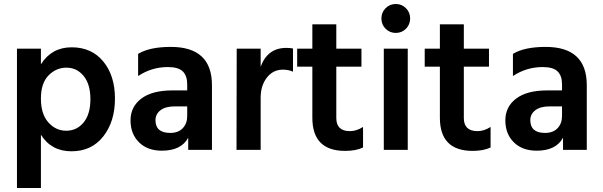

<svg xmlns="http://www.w3.org/2000/svg" viewBox="-20 -751 3019 962"><path d="M223 -373Q185 -334 185 -257Q185 -180 222 -138Q259 -96 312 -96Q365 -96 399 -137.5Q433 -179 433 -254Q433 -329 399 -370.5Q365 -412 313 -412Q261 -412 223 -373ZM185 191H65V-507H185V-429Q239 -514 339 -514Q439 -514 497.5 -443Q556 -372 556 -257Q556 -142 497.5 -67.5Q439 7 338 7Q237 7 185 -76Z M791 4Q719 4 676.5 -38Q634 -80 634 -148Q634 -216 688 -257Q742 -298 844 -298H918V-329Q918 -371 896 -393Q874 -415 821 -415Q740 -415 672 -370V-481Q729 -516 836 -516Q1042 -516 1042 -324V0H923V-61Q888 4 791 4ZM833 -85Q873 -85 895.5 -108.5Q918 -132 918 -170V-218H856Q809 -218 784 -198.5Q759 -179 759 -149Q759 -85 833 -85Z M1286 0H1165L1166 -507H1286V-417Q1321 -511 1414 -511Q1435 -511 1448 -508V-392Q1425 -402 1397 -402Q1348 -402 1317 -362Q1286 -322 1286 -262Z M1709 5Q1545 5 1545 -161V-417H1469V-507H1545V-629H1665V-507H1791V-417H1665V-159Q1665 -127 1682 -110.5Q1699 -94 1733 -94Q1767 -94 1799 -115V-12Q1764 5 1709 5Z M1963 -731Q1993 -731 2014 -710Q2035 -689 2035 -658.5Q2035 -628 2014 -607Q1993 -586 1963 -586Q1933 -586 1912 -607Q1891 -628 1891 -658.5Q1891 -689 1912 -710Q1933 -731 1963 -731ZM2023 0H1903V-507H2023Z M2348 5Q2184 5 2184 -161V-417H2108V-507H2184V-629H2304V-507H2430V-417H2304V-159Q2304 -127 2321 -110.5Q2338 -94 2372 -94Q2406 -94 2438 -115V-12Q2403 5 2348 5Z M2669 4Q2597 4 2554.5 -38Q2512 -80 2512 -148Q2512 -216 2566 -257Q2620 -298 2722 -298H2796V-329Q2796 -371 2774 -393Q2752 -415 2699 -415Q2618 -415 2550 -370V-481Q2607 -516 2714 -516Q2920 -516 2920 -324V0H2801V-61Q2766 4 2669 4ZM2711 -85Q2751 -85 2773.5 -108.5Q2796 -132 2796 -170V-218H2734Q2687 -218 2662 -198.5Q2637 -179 2637 -149Q2637 -85 2711 -85Z"/></svg>

Font: Hind Mysuru SemiBold
Style: Regular
Weight: 600
Designer: Manushi Parikh, Hitesh Malaviya
Foundry: Indian Type Foundry
Version: Version 0.703;PS 1.0;hotconv 1.0.86;makeotf.lib2.5.63406